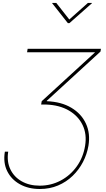

<svg xmlns="http://www.w3.org/2000/svg" viewBox="-20 -1056 715 1292"><path d="M12.7 -35.2H35.2Q24.9 31.2 49.6 83Q74.2 134.8 126 164.1Q177.7 193.4 247.1 193.4Q323.2 193.4 387.9 159.2Q452.6 125 496.3 64.2Q540 3.4 552.7 -75.2Q565.4 -152.8 536.1 -214.1Q506.8 -275.4 443.6 -312.3Q380.4 -349.1 291 -352.5H256.8L260.7 -375L634.8 -717.8L631.8 -704.1H162.1L166 -727.5H659.2L656.2 -709L294.9 -377.9V-375Q392.6 -371.1 460.2 -330.8Q527.8 -290.5 558.3 -224.1Q588.9 -157.7 575.2 -75.2Q565.4 -18.1 538.3 34.2Q511.2 86.4 468.8 127.4Q426.3 168.5 370.6 192.1Q314.9 215.8 248 215.8Q171.4 215.8 113.8 183.8Q56.2 151.9 28.3 95.2Q0.5 38.6 12.7 -35.2ZM358.9 -1036.1 446.3 -924.8 571.3 -1036.1H598.6V-1034.2L447.3 -900.4H436.5L331.1 -1034.2L331.5 -1036.1Z"/></svg>

Font: Inter 20pt Thin
Style: Italic
Weight: 250
Italic angle: -9.3988°
Version: Version 4.001;git-66647c0bb